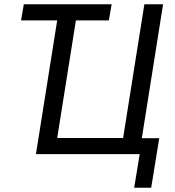

<svg xmlns="http://www.w3.org/2000/svg" viewBox="-20 -725 824 903"><path d="M611 158 637 0H149L249 -629H79L92 -705H505L492 -629H337L249 -76H559L659 -705H747L647 -75H729L691 158Z"/></svg>

Font: Nunito Sans 10pt Condensed Medium
Style: Italic
Weight: 500
Width: 3
Italic angle: -9°
Designer: Vernon Adams
Foundry: Vernon Adams
Version: Version 3.101;gftools[0.9.27]